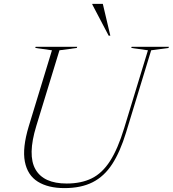

<svg xmlns="http://www.w3.org/2000/svg" viewBox="-20 -955 886 985"><path d="M166 -308Q120.5 -159 162 -86.2Q203.5 -13.5 322 -13.5Q396.5 -13.5 450.5 -40Q504.5 -66.5 544.5 -128.8Q584.5 -191 617 -297.5L739 -697L653.5 -709L655.5 -715H846.5L844.5 -709L755.5 -697L626.5 -274.5Q596.5 -176.5 555.8 -113.5Q515 -50.5 455.5 -20.2Q396 10 310.5 10Q227 10 174 -23Q121 -56 107.5 -126Q94 -196 127.5 -307L246.5 -697L161 -709L163 -715H376L374 -709L285 -697ZM546 -772H537.5L453.5 -932V-935H507.5Z"/></svg>

Font: Newsreader 72pt ExtraLight
Style: Italic
Weight: 275
Italic angle: -17°
Designer: Hugues Gentile
Foundry: Production Type
Version: Version 1.003; ttfautohint (v1.8.3)